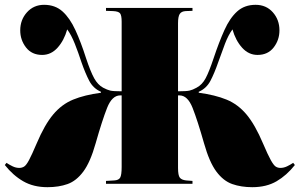

<svg xmlns="http://www.w3.org/2000/svg" viewBox="-20 -763 1244 797"><path d="M177 14Q119 14 76.5 -10.5Q34 -35 0 -78L7 -87Q19 -79 32.5 -72.5Q46 -66 60 -66Q71 -66 80 -71.5Q89 -77 100.5 -98.5Q112 -120 132 -167Q165 -245 200.5 -287.5Q236 -330 283.5 -349.5Q331 -369 399 -378V-382Q367 -396 350.5 -427.5Q334 -459 318 -505Q305 -545 290.5 -581.5Q276 -618 259 -641Q246 -595 219 -565Q192 -535 155 -535Q112 -535 88 -566Q64 -597 64 -637Q64 -681 92 -712Q120 -743 163 -743Q209 -743 239.5 -715.5Q270 -688 293 -638Q316 -588 337 -522Q356 -465 371 -438Q386 -411 408 -399Q425 -390 437.5 -387Q450 -384 485 -384V-673Q485 -699 478.5 -707.5Q472 -716 449 -717L420 -718V-730H779V-718L751 -717Q733 -716 726 -705Q719 -694 719 -667V-384Q754 -384 767 -387Q780 -390 796 -399Q819 -411 833.5 -438Q848 -465 867 -522Q889 -588 911.5 -638Q934 -688 964.5 -715.5Q995 -743 1041 -743Q1085 -743 1112.5 -712Q1140 -681 1140 -637Q1140 -597 1116 -566Q1092 -535 1049 -535Q1012 -535 985 -565Q958 -595 945 -641Q928 -618 914 -581.5Q900 -545 886 -505Q870 -459 853.5 -427.5Q837 -396 805 -382V-378Q873 -369 920.5 -349.5Q968 -330 1003.5 -287.5Q1039 -245 1072 -167Q1092 -120 1104 -98.5Q1116 -77 1124.5 -71.5Q1133 -66 1144 -66Q1158 -66 1171.5 -72.5Q1185 -79 1197 -87L1204 -78Q1170 -35 1128 -10.5Q1086 14 1027 14Q981 14 944 1Q907 -12 878 -51Q849 -90 827 -168Q800 -263 779.5 -315Q759 -367 725 -367H719V-66Q719 -35 726.5 -25.5Q734 -16 753 -14L779 -12V0H420V-12L454 -14Q473 -15 479 -26Q485 -37 485 -70V-367H479Q445 -367 424.5 -315Q404 -263 377 -168Q355 -90 326 -51Q297 -12 260.5 1Q224 14 177 14Z"/></svg>

Font: Literata 72pt Black
Style: Regular
Weight: 900
Designer: Latin by Veronika Burian and Jose Scaglione. Greek by Irene Vlachou. Cyrillic by Vera Evstafieva.
Foundry: TypeTogether
Version: Version 3.002